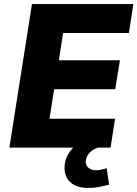

<svg xmlns="http://www.w3.org/2000/svg" viewBox="-20 -725 675 943"><path d="M26 0 137 -705H635L613 -563H290L269 -429H569L546 -287H246L223 -142H545L523 0ZM414 198Q357 198 327 171.5Q297 145 297 99Q297 49 331 9.5Q365 -30 417 -48L460 0Q428 12 414.5 31.5Q401 51 401 70Q401 88 415 99.5Q429 111 450 111Q464 111 476.5 108.5Q489 106 504 101L516 182Q484 190 462 194Q440 198 414 198Z"/></svg>

Font: Nunito Sans Black
Style: Italic
Weight: 900
Italic angle: -9°
Designer: Vernon Adams
Foundry: Vernon Adams
Version: Version 3.006; ttfautohint (v1.8.3)